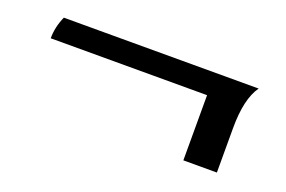

<svg xmlns="http://www.w3.org/2000/svg" viewBox="-48 -612 766 515"><g transform="rotate(20 335.0 -354.0)"><path d="M64 -479.5H620.1Q591.8 -440.4 591.8 -356.4V-229.5H496.1V-415.5H49.8Q49.8 -447.8 64 -479.5Z"/></g></svg>

Font: Balgruf
Style: Regular
Weight: 500
Designer: Paul James MIller
Foundry: High-Logic / Made with FontCreator
Version: Version 1.201;March 28, 2021;FontCreator 13.0.0.2683 64-bit